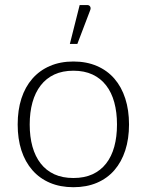

<svg xmlns="http://www.w3.org/2000/svg" viewBox="-20 -756 598 782"><path d="M52 0ZM279 -505.5Q332.5 -505.5 374.8 -487.2Q417 -469 446 -435.5Q475 -402 490.2 -354.8Q505.5 -307.5 505.5 -249Q505.5 -190.5 490.2 -143.5Q475 -96.5 446 -63Q417 -29.5 374.8 -11.5Q332.5 6.5 279 6.5Q225.5 6.5 183.2 -11.5Q141 -29.5 111.8 -63Q82.5 -96.5 67.2 -143.5Q52 -190.5 52 -249Q52 -307.5 67.2 -354.8Q82.5 -402 111.8 -435.5Q141 -469 183.2 -487.2Q225.5 -505.5 279 -505.5ZM279 -31Q323.5 -31 356.8 -46.2Q390 -61.5 412.2 -90Q434.5 -118.5 445.5 -158.8Q456.5 -199 456.5 -249Q456.5 -298.5 445.5 -339Q434.5 -379.5 412.2 -408.2Q390 -437 356.8 -452.5Q323.5 -468 279 -468Q234.5 -468 201.2 -452.5Q168 -437 145.8 -408.2Q123.5 -379.5 112.2 -339Q101 -298.5 101 -249Q101 -199 112.2 -158.8Q123.5 -118.5 145.8 -90Q168 -61.5 201.2 -46.2Q234.5 -31 279 -31ZM264.5 -577 304.5 -735.5H335Q343.5 -735.5 347.2 -729.2Q351 -723 347 -713.5L295 -577Z"/></svg>

Font: Lato Light
Style: Regular
Weight: 300
Designer: Lukasz Dziedzic
Foundry: tyPoland Lukasz Dziedzic
Version: Version 2.007; 2014-02-27